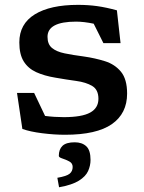

<svg xmlns="http://www.w3.org/2000/svg" viewBox="-20 -545 592 790"><path d="M301 -525Q342.5 -525 380 -519.8Q417.5 -514.5 461 -502.5L476 -367.5H405.5L365.5 -447.5Q325 -456 293 -456Q175.5 -456 175.5 -393.5Q175.5 -363 193.8 -347.8Q212 -332.5 245.8 -325.5Q279.5 -318.5 325.5 -312.5Q371 -306 411.8 -293.2Q452.5 -280.5 477.8 -249.8Q503 -219 503 -160Q503 -78 440.2 -34.2Q377.5 9.5 247.5 9.5Q203 9.5 153.5 3.2Q104 -3 72 -14.5L50 -162.5H120.5L165.5 -68Q184.5 -65.5 204.5 -64.2Q224.5 -63 242.5 -63Q317 -63 351 -81.8Q385 -100.5 385 -138.5Q385 -176 359.5 -191.2Q334 -206.5 293.5 -212Q253 -217.5 207.5 -225.5Q162 -233 128.8 -248.2Q95.5 -263.5 77.5 -292.5Q59.5 -321.5 59.5 -370.5Q59.5 -446.5 123 -485.8Q186.5 -525 301 -525ZM216 186.5Q254 180 266.5 169.8Q279 159.5 279 142Q279 126.5 264.8 119Q250.5 111.5 236.2 107Q222 102.5 222 96.5Q222 69.5 237.2 55Q252.5 40.5 287.5 40.5Q317.5 40.5 335 56.8Q352.5 73 352.5 113Q352.5 136.5 342.5 158.8Q332.5 181 304.5 198.5Q276.5 216 223 225.5Z"/></svg>

Font: Newsreader Caption Medium
Style: Regular
Weight: 500
Designer: Hugues Gentile
Foundry: Production Type
Version: Version 1.001